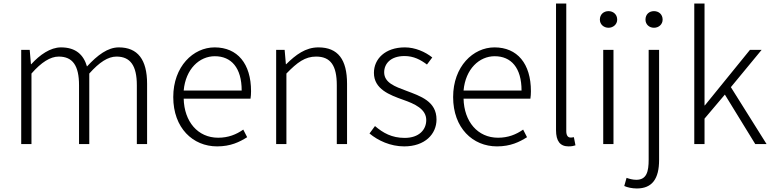

<svg xmlns="http://www.w3.org/2000/svg" viewBox="-20 -815 4368 1086"><path d="M100 0H158V-399C214 -463 265 -495 312 -495C391 -495 427 -444 427 -333V0H485V-399C542 -463 591 -495 639 -495C717 -495 754 -444 754 -333V0H812V-341C812 -478 759 -547 652 -547C590 -547 532 -504 472 -439C453 -504 410 -547 325 -547C265 -547 205 -505 157 -452H155L148 -533H100Z M1208 13C1285 13 1335 -12 1378 -39L1356 -82C1316 -54 1271 -36 1214 -36C1099 -36 1022 -127 1019 -257H1397C1399 -270 1400 -284 1400 -299C1400 -455 1323 -547 1194 -547C1073 -547 960 -439 960 -266C960 -91 1071 13 1208 13ZM1019 -303C1030 -425 1108 -497 1195 -497C1288 -497 1347 -432 1347 -303Z M1542 0H1600V-399C1662 -463 1706 -495 1768 -495C1850 -495 1885 -444 1885 -333V0H1943V-341C1943 -478 1892 -547 1781 -547C1708 -547 1653 -505 1599 -452H1597L1590 -533H1542Z M2266 13C2384 13 2449 -57 2449 -139C2449 -242 2359 -271 2277 -302C2215 -325 2153 -347 2153 -406C2153 -454 2189 -498 2268 -498C2320 -498 2359 -477 2395 -450L2425 -490C2385 -522 2328 -547 2270 -547C2158 -547 2095 -481 2095 -403C2095 -311 2183 -278 2262 -250C2324 -228 2391 -199 2391 -136C2391 -81 2350 -35 2269 -35C2196 -35 2147 -63 2101 -102L2070 -60C2118 -20 2188 13 2266 13Z M2791 13C2868 13 2918 -12 2961 -39L2939 -82C2899 -54 2854 -36 2797 -36C2682 -36 2605 -127 2602 -257H2980C2982 -270 2983 -284 2983 -299C2983 -455 2906 -547 2777 -547C2656 -547 2543 -439 2543 -266C2543 -91 2654 13 2791 13ZM2602 -303C2613 -425 2691 -497 2778 -497C2871 -497 2930 -432 2930 -303Z M3196 13C3215 13 3225 10 3235 7L3226 -39C3215 -37 3211 -37 3207 -37C3193 -37 3183 -48 3183 -73V-795H3125V-79C3125 -17 3148 13 3196 13Z M3392 0H3450V-533H3392ZM3422 -658C3448 -658 3471 -677 3471 -704C3471 -734 3448 -752 3422 -752C3395 -752 3373 -734 3373 -704C3373 -677 3395 -658 3422 -658Z M3582 251C3669 251 3708 196 3708 90V-533H3649V88C3649 155 3638 202 3579 202C3558 202 3538 196 3524 191L3511 237C3528 245 3555 251 3582 251ZM3679 -658C3706 -658 3728 -677 3728 -704C3728 -734 3706 -752 3679 -752C3652 -752 3631 -734 3631 -704C3631 -677 3652 -658 3679 -658Z M3907 0H3965V-144L4080 -280L4252 0H4316L4114 -322L4288 -533H4222L3967 -219H3965V-795H3907Z"/></svg>

Font: Noto Sans JP Light
Style: Regular
Weight: 300
Designer: Ryoko NISHIZUKA (kana & ideographs); Paul D. Hunt (Latin, Greek & Cyrillic); Wenlong ZHANG (bopomofo); Sandoll Communica
Foundry: Adobe Systems Incorporated
Version: Version 1.004;PS 1.004;hotconv 1.0.82;makeotf.lib2.5.63406